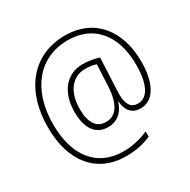

<svg xmlns="http://www.w3.org/2000/svg" viewBox="-177 -974 1136 1145"><g transform="rotate(-30 391.5 -401.5)"><path d="M732 -443C732 -662 611 -805 415 -805C199 -805 53 -646 53 -379C53 -145 171 2 374 2C440 2 499 -11 546 -33V-69C497 -46 433 -31 373 -31C192 -31 89 -164 89 -380C89 -620 217 -772 415 -772C592 -772 696 -644 696 -443C696 -313 660 -235 590 -235C542 -235 520 -271 520 -338C520 -362 522 -394 523 -417L531 -586C501 -596 461 -604 419 -604C309 -604 236 -516 236 -380C236 -265 284 -202 367 -202C423 -202 470 -233 493 -304H495C498 -241 532 -202 589 -202C685 -202 732 -302 732 -443ZM272 -380C272 -498 330 -572 419 -572C448 -572 473 -568 494 -561L487 -414C480 -290 439 -235 370 -235C305 -235 272 -287 272 -380Z"/></g></svg>

Font: Noto Sans Kannada UI SemiCondensed ExtraLight
Style: Regular
Weight: 200
Width: 4
Designer: Jelle Bosma - Monotype Design Team
Foundry: Monotype Imaging Inc.
Version: Version 2.005